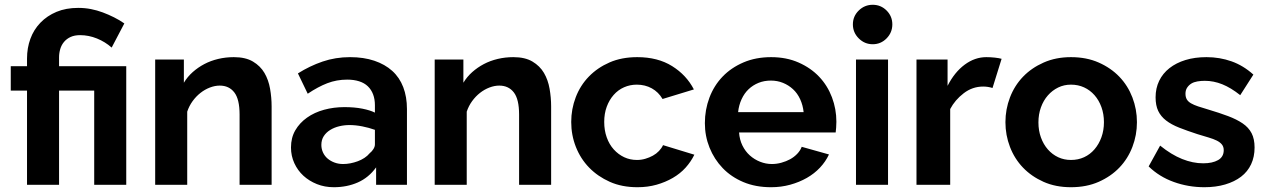

<svg xmlns="http://www.w3.org/2000/svg" viewBox="-20 -773 5297 803"><path d="M93 -394H25V-496H93V-528Q93 -572 107 -610.5Q121 -649 149 -678Q177 -707 216.5 -723.5Q256 -740 307 -740Q335 -740 360.5 -735Q386 -730 410 -721Q434 -712 457 -700.5Q480 -689 500 -675L447 -574Q420 -598 385.5 -612Q351 -626 315 -626Q292 -626 275.5 -618.5Q259 -611 248 -598Q237 -585 232 -568Q227 -551 227 -533V-496H508V0H374V-394H227V0H93Z M1116 0H982V-294Q982 -358 960 -386.5Q938 -415 899 -415Q879 -415 858 -407Q837 -399 818.5 -384.5Q800 -370 785.5 -350Q771 -330 763 -306V0H629V-524H749V-427Q764 -452 786 -471.5Q808 -491 834.5 -505Q861 -519 892.5 -526.5Q924 -534 958 -534Q1007 -534 1038 -515.5Q1069 -497 1086 -468Q1103 -439 1109.5 -402Q1116 -365 1116 -328Z M1553 0V-73Q1522 -30 1476.5 -10Q1431 10 1376 10Q1338 10 1305.5 -3Q1273 -16 1249 -38Q1225 -60 1211 -90.5Q1197 -121 1197 -156Q1197 -197 1215 -228Q1233 -259 1264 -281Q1295 -303 1335.5 -314Q1376 -325 1420 -325Q1463 -325 1495.5 -318.5Q1528 -312 1548 -302V-333Q1548 -358 1540.5 -378Q1533 -398 1518.5 -412Q1504 -426 1482 -433Q1460 -440 1432 -440Q1388 -440 1349 -425Q1310 -410 1267 -381L1226 -466Q1275 -497 1329 -515.5Q1383 -534 1444 -534Q1501 -534 1545.5 -519Q1590 -504 1620.5 -476.5Q1651 -449 1666.5 -408.5Q1682 -368 1682 -317V0ZM1526 -132Q1536 -140 1542 -150Q1548 -160 1548 -169V-230Q1523 -239 1495 -244.5Q1467 -250 1442 -250Q1420 -250 1399 -245Q1378 -240 1361 -229.5Q1344 -219 1334 -203.5Q1324 -188 1324 -167Q1324 -150 1331 -135Q1338 -120 1350.5 -109.5Q1363 -99 1379.5 -93Q1396 -87 1415 -87Q1430 -87 1445.5 -90Q1461 -93 1476 -98.5Q1491 -104 1504 -112.5Q1517 -121 1526 -132Z M2285 0H2151V-294Q2151 -358 2129 -386.5Q2107 -415 2068 -415Q2048 -415 2027 -407Q2006 -399 1987.5 -384.5Q1969 -370 1954.5 -350Q1940 -330 1932 -306V0H1798V-524H1918V-427Q1933 -452 1955 -471.5Q1977 -491 2003.5 -505Q2030 -519 2061.5 -526.5Q2093 -534 2127 -534Q2176 -534 2207 -515.5Q2238 -497 2255 -468Q2272 -439 2278.5 -402Q2285 -365 2285 -328Z M2646 10Q2581 10 2530.5 -12.5Q2480 -35 2444 -72Q2408 -109 2388.5 -158.5Q2369 -208 2369 -263Q2369 -317 2388 -366.5Q2407 -416 2443 -453Q2479 -490 2529.5 -512Q2580 -534 2645 -534Q2731 -534 2791 -496.5Q2851 -459 2882 -399L2751 -359Q2734 -388 2706 -403.5Q2678 -419 2643 -419Q2615 -419 2590 -408Q2565 -397 2546.5 -376Q2528 -355 2517.5 -326.5Q2507 -298 2507 -263Q2507 -228 2517.5 -198.5Q2528 -169 2547 -148Q2566 -127 2590.5 -115.5Q2615 -104 2644 -104Q2662 -104 2679 -109Q2696 -114 2710.5 -122Q2725 -130 2736 -141.5Q2747 -153 2753 -166L2884 -126Q2870 -97 2847.5 -72Q2825 -47 2794 -29Q2763 -11 2726 -0.5Q2689 10 2646 10Z M3205 10Q3140 10 3089 -11.5Q3038 -33 3002.5 -70Q2967 -107 2947.5 -155.5Q2928 -204 2928 -258Q2928 -314 2947 -364.5Q2966 -415 3002 -452.5Q3038 -490 3089.5 -512Q3141 -534 3205 -534Q3269 -534 3320 -511.5Q3371 -489 3406 -452Q3441 -415 3459.5 -366Q3478 -317 3478 -264Q3478 -251 3477 -239Q3476 -227 3475 -219H3071Q3073 -189 3085 -164.5Q3097 -140 3116 -123Q3135 -106 3159 -96.5Q3183 -87 3208 -87Q3228 -87 3248 -92.5Q3268 -98 3284.5 -107Q3301 -116 3314 -129.5Q3327 -143 3333 -159L3447 -127Q3433 -97 3409.5 -72Q3386 -47 3354.5 -29Q3323 -11 3285 -0.5Q3247 10 3205 10ZM3341 -304Q3338 -333 3326.5 -358Q3315 -383 3296.5 -400Q3278 -417 3254.5 -426.5Q3231 -436 3204 -436Q3176 -436 3152.5 -426.5Q3129 -417 3111 -400Q3093 -383 3081.5 -358Q3070 -333 3067 -304Z M3560 0V-524H3694V0ZM3547 -671Q3547 -705 3571.5 -729Q3596 -753 3630 -753Q3664 -753 3688 -729Q3712 -705 3712 -671Q3712 -637 3688 -612.5Q3664 -588 3630 -588Q3596 -588 3571.5 -612.5Q3547 -637 3547 -671Z M4131 -405Q4112 -411 4092 -411Q4047 -411 4010.5 -383Q3974 -355 3954 -317V0H3813V-524H3943V-414Q3972 -471 4014.5 -502.5Q4057 -534 4105 -534Q4123 -534 4141 -532Q4159 -530 4169 -527Z M4459 10Q4395 10 4344.5 -12.5Q4294 -35 4258.5 -72Q4223 -109 4204 -158.5Q4185 -208 4185 -262Q4185 -316 4204 -365.5Q4223 -415 4258.5 -452Q4294 -489 4345 -511.5Q4396 -534 4459 -534Q4524 -534 4575 -511.5Q4626 -489 4661.5 -452Q4697 -415 4716 -365.5Q4735 -316 4735 -262Q4735 -208 4716 -158.5Q4697 -109 4661.5 -72Q4626 -35 4575 -12.5Q4524 10 4459 10ZM4323 -261Q4323 -227 4333.5 -198Q4344 -169 4362.5 -148Q4381 -127 4405.5 -115.5Q4430 -104 4459 -104Q4489 -104 4514 -115.5Q4539 -127 4557.5 -148.5Q4576 -170 4586.5 -199Q4597 -228 4597 -262Q4597 -296 4586.5 -325Q4576 -354 4557.5 -375Q4539 -396 4514 -407.5Q4489 -419 4459 -419Q4430 -419 4405.5 -407Q4381 -395 4362.5 -374Q4344 -353 4333.5 -324Q4323 -295 4323 -261Z M5017 10Q4950 10 4889 -12Q4828 -34 4784 -77L4832 -164Q4879 -126 4924 -108Q4969 -90 5012 -90Q5051 -90 5074.5 -103.5Q5098 -117 5098 -145Q5098 -159 5090.5 -168.5Q5083 -178 5069 -185Q5055 -192 5034.5 -198Q5014 -204 4988 -212Q4945 -226 4912 -239Q4879 -252 4857 -269Q4835 -286 4824 -309Q4813 -332 4813 -366Q4813 -404 4828 -435Q4843 -466 4871 -488Q4899 -510 4938 -522Q4977 -534 5026 -534Q5081 -534 5130.5 -516.5Q5180 -499 5222 -461L5167 -375Q5128 -406 5092 -420.5Q5056 -435 5019 -435Q5003 -435 4988 -432.5Q4973 -430 4962.5 -423.5Q4952 -417 4945 -406.5Q4938 -396 4938 -381Q4938 -367 4943.5 -357.5Q4949 -348 4961 -341Q4973 -334 4991 -328Q5009 -322 5033 -315Q5080 -301 5116 -287.5Q5152 -274 5177 -257Q5202 -240 5214.5 -216Q5227 -192 5227 -156Q5227 -117 5212.5 -86Q5198 -55 5170.5 -34Q5143 -13 5104 -1.5Q5065 10 5017 10Z"/></svg>

Font: Rising Sun
Style: Bold
Weight: 700
Designer: Matt McInerney, Pablo Impallari, Rodrigo Fuenzalida (Raleway font), Stephen Hutchings (Greek), Cristiano Sobral (main ch
Foundry: The Rising Sun Project Authors
Version: Version 4.327; ttfautohint (v1.8.4.7-5d5b-dirty)